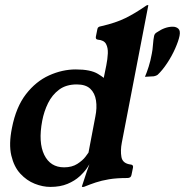

<svg xmlns="http://www.w3.org/2000/svg" viewBox="-20 -724 727 755"><path d="M178 11Q148 11 116.5 -1.5Q85 -14 60 -41Q35 -68 24.5 -112.5Q14 -157 27 -221Q43 -303 82 -353.5Q121 -404 173 -427.5Q225 -451 278 -451Q336 -451 365 -433.5Q394 -416 400 -405L384 -398L398 -467Q403 -492 404 -514Q405 -536 397 -551Q389 -566 365 -568Q355 -569 357 -580L363 -610Q364 -615 367.5 -617.5Q371 -620 378 -621Q435 -634 473.5 -653Q512 -672 555 -702Q559 -704 561 -704H562Q564 -704 563 -702L459 -163Q453 -132 457.5 -106.5Q462 -81 494 -77Q505 -76 503 -65L497 -36Q495 -24 481 -24Q438 -24 408.5 -19Q379 -14 356.5 -6.5Q334 1 312 10Q311 11 307 11H304Q302 11 302 9Q310 -17 321 -48.5Q332 -80 343 -110L338 -90Q334 -81 323 -64.5Q312 -48 293 -30.5Q274 -13 245.5 -1Q217 11 178 11ZM232 -66Q263 -66 284 -79.5Q305 -93 316 -107.5Q327 -122 328 -124L355 -266Q362 -300 357.5 -329Q353 -358 335 -375Q317 -392 282 -392Q240 -392 212.5 -371.5Q185 -351 169 -318.5Q153 -286 146 -249Q130 -164 154 -115Q178 -66 232 -66ZM550 -422Q557 -438 564.5 -461.5Q572 -485 577 -513Q580 -527 581.5 -548Q583 -569 586 -583Q588 -592 597 -597Q629 -619 659 -619Q673 -619 681.5 -611Q690 -603 686 -583Q682 -563 669 -533.5Q656 -504 637.5 -476Q619 -448 600 -430Q595 -426 585 -424Z"/></svg>

Font: Young Serif Light
Style: Italic
Weight: 300
Italic angle: -10.979°
Designer: Bastien Sozeau
Foundry: NBR — Bastien Sozeau
Version: Version 5.001